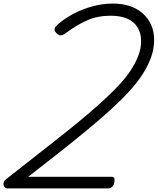

<svg xmlns="http://www.w3.org/2000/svg" viewBox="-35 -1055 883 1075"><path d="M8 0Q-4 0 -10.5 -9Q-17 -18 -15 -30Q-13 -42 -3 -50L267 -262Q341 -320 406 -373.5Q471 -427 525.5 -476Q580 -525 623 -570Q666 -615 695 -658.5Q724 -702 739.5 -743Q755 -784 755 -824Q755 -871 734.5 -903Q714 -935 676.5 -951Q639 -967 584 -967Q511 -967 452.5 -941Q394 -915 334 -870Q316 -857 304 -857Q292 -857 279 -872Q268 -885 271.5 -896Q275 -907 293 -922Q332 -955 380.5 -980Q429 -1005 484.5 -1020Q540 -1035 598 -1035Q648 -1035 690 -1021.5Q732 -1008 763 -981Q794 -954 811 -916.5Q828 -879 828 -831Q828 -783 811.5 -736Q795 -689 764 -640.5Q733 -592 687 -542Q641 -492 582.5 -439Q524 -386 454 -328Q384 -270 304 -207L123 -65H590Q599 -65 603 -60Q607 -55 606 -45Q606 -24 595.5 -12Q585 0 573 0Z"/></svg>

Font: Playwrite CO Light
Style: Regular
Weight: 300
Version: Version 1.002